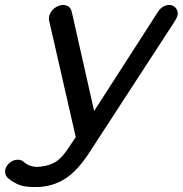

<svg xmlns="http://www.w3.org/2000/svg" viewBox="-73 -553 735 773"><path d="M-41 164Q-53 153 -52.5 136.5Q-52 120 -38 106Q-22 90 -1 90Q14 90 24 100Q47 119 78 119Q83 119 89 118Q125 115 152 98Q179 81 207 36L232 -1Q205 -119 178.5 -235Q152 -351 125 -469Q121 -486 131.5 -503.5Q142 -521 162 -529Q167 -531 171 -532Q175 -533 180 -533Q209 -533 216 -505L306 -106L564 -507Q571 -518 583 -525.5Q595 -533 608 -533Q621 -533 630 -525.5Q639 -518 642 -506Q644 -495 639.5 -484.5Q635 -474 629 -465L292 53Q241 134 188.5 167Q136 200 72 200Q68 200 64 200Q30 200 9 193Q-3 189 -17 181Q-31 173 -41 164Z"/></svg>

Font: Sepalumica Med
Style: Italic
Weight: 500
Italic angle: -12°
Designer: Julieta Ulanovsky
Foundry: Julieta Ulanovsky
Version: Version 7.200